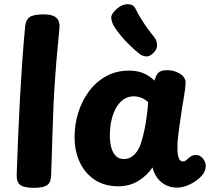

<svg xmlns="http://www.w3.org/2000/svg" viewBox="-20 -891 1019 921"><path d="M100.8 -765.2Q103.6 -796.1 122.4 -809.1Q141.2 -822 188.2 -822Q222.6 -822 239.4 -813.1Q256.3 -804.1 261.4 -789.7Q266.4 -775.2 265.4 -759.2Q263.4 -731.2 257.3 -672.2Q251.2 -613.1 243.7 -508.1Q236.2 -403 231.2 -236Q230.2 -183 228.2 -134.8Q226.2 -86.7 225 -49.1Q224.2 -14.7 205.4 -2.3Q186.6 10 143.2 10Q97.8 10 78.4 -2.7Q59.1 -15.4 60.1 -53Q63.1 -139.2 66.7 -229.6Q70.3 -319.9 75.3 -410.8Q80.3 -501.7 86.4 -591.2Q92.6 -680.7 100.8 -765.2Z M337.7 -234Q337.7 -294.6 355.7 -351.6Q373.7 -408.7 407.4 -453.8Q441.2 -499 489.6 -525.7Q538 -552.3 599.6 -552.3Q638.9 -552.3 668.2 -539.7Q697.6 -527.1 721.1 -504.1Q726.1 -526.1 737.9 -540.3Q749.8 -554.4 780.6 -554.4Q816.9 -554.4 844.1 -536.9Q871.3 -519.3 870.3 -492.4Q869.3 -465.3 861 -418.7Q852.7 -372 846.7 -327Q844.7 -313 841.4 -291Q838.2 -269 835.7 -247.5Q833.2 -226 831.7 -211Q830.9 -195.9 831.2 -173.2Q831.4 -150.6 837.2 -133.6Q843 -116.7 857 -116.7Q864.9 -116.7 870.8 -120.8Q876.7 -124.9 883.1 -131.6Q892.8 -139.4 900.3 -143.6Q907.9 -147.7 920.2 -147.7Q933.6 -147.7 945.5 -138.3Q957.4 -128.9 963.7 -112.8Q970 -96.7 964.3 -77.2Q959.7 -58.2 938.1 -38.2Q916.4 -18.1 886.9 -4.6Q857.4 9 827.6 9Q798.8 9 774.8 -3.4Q750.9 -15.8 734.6 -37.5Q718.2 -59.2 711.7 -88.1Q685.6 -48.8 643.3 -23.1Q601.1 2.6 548 2.6Q481.7 2.6 434.8 -28.3Q387.9 -59.2 362.8 -112.6Q337.7 -166 337.7 -234ZM506.9 -241.1Q506.9 -209.2 513.7 -183.7Q520.6 -158.1 535.4 -143.1Q550.2 -128.1 574.3 -128.1Q593.8 -128.1 609.1 -137.5Q624.4 -146.9 636.3 -163.4Q648.2 -180 655.3 -202Q663 -225.4 668.9 -250.4Q674.9 -275.3 679.1 -301.2Q683.3 -327.1 686.3 -352.3Q689.3 -377.4 690.6 -401.1Q676.7 -414.1 658.9 -421.5Q641.1 -428.9 620.7 -428.9Q594 -428.9 572.9 -414.3Q551.8 -399.7 537.1 -374Q522.4 -348.3 514.7 -314.3Q506.9 -280.2 506.9 -241.1Z M717 -638.4Q698.7 -618.7 680.4 -620.5Q662.2 -622.3 649.7 -632.2Q628.6 -648.9 603.9 -672.7Q579.2 -696.4 558.4 -721.5Q537.7 -746.6 526.9 -765Q514.6 -787.1 513.7 -805.7Q512.8 -824.3 540 -848.3Q565.7 -871 593.1 -870.8Q620.4 -870.7 630.4 -848.2Q639.1 -828.7 663.3 -790.6Q687.4 -752.4 720.1 -712.1Q731.9 -697.8 733.6 -677.4Q735.2 -657 717 -638.4Z"/></svg>

Font: Playpen Sans Deva
Style: Regular
Weight: 400
Designer: Pooja Saxena, Gunjan Panchal, Laura Meseguer, Veronika Burian, José Scaglione
Foundry: TypeTogether
Version: Version 2.000